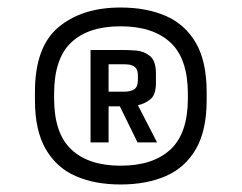

<svg xmlns="http://www.w3.org/2000/svg" viewBox="-20 -861 644 511"><path d="M301 -370Q232 -370 181 -392.5Q130 -415 101.5 -464.5Q73 -514 73 -594V-616Q73 -736 135.5 -788.5Q198 -841 301 -841Q370 -841 421.5 -818.5Q473 -796 501.5 -746.5Q530 -697 530 -616V-594Q530 -514 501.5 -464.5Q473 -415 421.5 -392.5Q370 -370 301 -370ZM301 -420Q387 -420 433.5 -463Q480 -506 480 -599V-611Q480 -705 433.5 -748Q387 -791 301 -791Q215 -791 169.5 -748Q124 -705 124 -611V-599Q124 -506 170 -463Q216 -420 301 -420ZM221 -482V-728H305Q321 -728 342 -726.5Q363 -725 379 -712Q395 -699 395 -666V-640Q395 -609 380.5 -597Q366 -585 347 -581L398 -482H346L299 -578H269V-482ZM269 -617H310Q328 -617 337.5 -623.5Q347 -630 347 -648V-660Q347 -672 342.5 -678.5Q338 -685 330 -687.5Q322 -690 310 -690H269Z"/></svg>

Font: Matangi Black
Style: Regular
Weight: 900
Designer: Prashant Pant
Foundry: The Graphic Ant
Version: Version 3.002